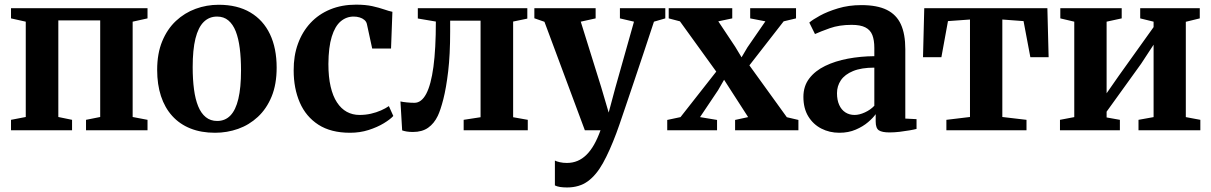

<svg xmlns="http://www.w3.org/2000/svg" viewBox="-20 -574 5336 846"><path d="M28.5 0V-46L93.5 -58.5V-478.5L28.5 -493V-538H630V-493L564.5 -478.5V-58.5L630 -46V0H359V-46L421.5 -58.5V-484H237V-58.5L297.5 -46V0Z M672.5 -266Q672.5 -338.5 694.8 -392.2Q717 -446 755.2 -481.8Q793.5 -517.5 842 -535.2Q890.5 -553 943.5 -553Q1026 -553 1083 -519.2Q1140 -485.5 1169.5 -423.5Q1199 -361.5 1199 -276Q1199 -202.5 1176.8 -148.5Q1154.5 -94.5 1116.2 -59Q1078 -23.5 1029.2 -6.2Q980.5 11 927.5 11Q866.5 11 819 -8Q771.5 -27 738.8 -63.2Q706 -99.5 689.2 -150.8Q672.5 -202 672.5 -266ZM937 -41Q972 -41 995.2 -65Q1018.5 -89 1030.2 -138.2Q1042 -187.5 1042 -263.5Q1042 -317 1036.5 -360.8Q1031 -404.5 1018.8 -435.8Q1006.5 -467 986.2 -484Q966 -501 936.5 -501Q901.5 -501 877.5 -477.2Q853.5 -453.5 841.2 -404.2Q829 -355 829 -278Q829 -224 834.8 -180.5Q840.5 -137 853.2 -105.8Q866 -74.5 886.8 -57.8Q907.5 -41 937 -41Z M1522.5 11Q1438 11 1383 -24.5Q1328 -60 1301 -122.2Q1274 -184.5 1274 -263.5Q1273.5 -328 1292.8 -381Q1312 -434 1348 -472.8Q1384 -511.5 1435 -532.5Q1486 -553.5 1549 -553.5Q1590.5 -553.5 1620.8 -546.8Q1651 -540 1672.5 -532.5Q1694 -525 1709 -522L1703 -360H1620L1596.5 -468.5Q1594 -479 1585.5 -486.2Q1577 -493.5 1564.8 -497.2Q1552.5 -501 1538.5 -501Q1506 -501 1481 -479.8Q1456 -458.5 1441.8 -412.5Q1427.5 -366.5 1427 -292Q1427 -235 1436.8 -192.8Q1446.5 -150.5 1464.8 -122.8Q1483 -95 1508.2 -81.2Q1533.5 -67.5 1564 -67.5Q1590.5 -67.5 1614.5 -73Q1638.5 -78.5 1658.8 -87.5Q1679 -96.5 1693.5 -106.5L1713 -63Q1699.5 -48 1671 -30.8Q1642.5 -13.5 1604.2 -1.2Q1566 11 1522.5 11Z M1799.5 7.5Q1784 7.5 1772 5.5Q1760 3.5 1752 0.5L1744.5 -127Q1755 -124.5 1772.5 -122.8Q1790 -121 1806 -121Q1837 -121 1858 -160.5Q1879 -200 1889.8 -279.5Q1900.5 -359 1900.5 -479L1821 -492.5V-538H2303.5V-492L2241 -479V-57.5L2305.5 -46V0H2023V-46L2097.5 -57.5V-483H1963.5V-434.5Q1963.5 -333.5 1954.8 -259.8Q1946 -186 1933.5 -137.2Q1921 -88.5 1909 -63.5Q1893 -30 1866.5 -11.2Q1840 7.5 1799.5 7.5Z M2478.5 252Q2461 252 2447.2 249.8Q2433.5 247.5 2425 243V133.5Q2432.5 137.5 2447 140.8Q2461.5 144 2477.5 144Q2503 144 2524.5 135Q2546 126 2564.2 108Q2582.5 90 2597.8 63Q2613 36 2626 0H2557L2379 -478L2334.5 -493.5V-538H2604.5V-493L2539 -478.5L2629 -190L2662 -78L2691.5 -188L2773.5 -478.5L2711.5 -493V-538H2911.5V-493L2861.5 -478.5Q2840 -412.5 2817.5 -345.5Q2795 -278.5 2774.5 -217.2Q2754 -156 2737.2 -106.8Q2720.5 -57.5 2709.5 -25.5Q2698.5 6.5 2695.5 13.5Q2666.5 91 2637 144.2Q2607.5 197.5 2570 224.8Q2532.5 252 2478.5 252Z M2978.5 -58 3136 -258.5 2976 -480 2926.5 -493V-538H3206.5V-493L3145 -480L3219.5 -368L3247.5 -321.5L3273.5 -365.5L3352.5 -480L3285.5 -493V-538H3487.5V-493L3433 -480L3282 -286L3447 -57.5L3498 -45.5V0H3219V-45.5L3276.5 -58L3202 -173.5L3170.5 -222.5L3144 -176.5L3064.5 -58L3139.5 -45.5V0H2920V-45.5Z M3678.5 11Q3635 11 3599 -7.5Q3563 -26 3541.5 -61.2Q3520 -96.5 3520 -147Q3520 -194.5 3545.8 -228.2Q3571.5 -262 3615.8 -283.5Q3660 -305 3716 -315.5Q3772 -326 3832.5 -326.5V-363Q3832.5 -397 3823.8 -419.5Q3815 -442 3793.2 -453.2Q3771.5 -464.5 3732.5 -464.5Q3678 -464.5 3636.5 -449.8Q3595 -435 3571 -424L3546 -474.5Q3560 -487 3592.8 -505Q3625.5 -523 3672.5 -537.2Q3719.5 -551.5 3775.5 -551.5Q3845 -551.5 3887.5 -530.5Q3930 -509.5 3949.5 -466.8Q3969 -424 3969 -357.5V-51.5L4018.5 -49V-6Q4007.5 -3 3987.2 0.5Q3967 4 3943.8 6.8Q3920.5 9.5 3899.5 9.5Q3866.5 9.5 3852.5 0.2Q3838.5 -9 3838.5 -39V-71Q3827.5 -55 3805 -35.8Q3782.5 -16.5 3750.5 -2.8Q3718.5 11 3678.5 11ZM3745.5 -67.5Q3766.5 -67.5 3791 -78.8Q3815.5 -90 3832.5 -108V-276Q3775.5 -276 3739 -261Q3702.5 -246 3685.2 -220.5Q3668 -195 3668 -163.5Q3668 -133 3677.8 -111.5Q3687.5 -90 3705 -78.8Q3722.5 -67.5 3745.5 -67.5Z M4150 0V-46L4254 -58.5V-488L4157 -481L4128 -322H4047L4052.5 -538H4595L4600.5 -322H4520L4490 -481L4396.5 -488V-58.5L4503 -46V0Z M4650.5 0V-46L4713.5 -58V-478.5L4652 -493V-538H4922.5V-493L4856 -478.5V-163L4910 -240.5L5063 -454.5V-478.5L5004 -493V-538H5266.5V-493L5205 -478V-58L5269 -46V0H4996.5V-46L5063 -58V-377L5008 -293L4856 -82V-56.5L4914.5 -46V0Z"/></svg>

Font: Merriweather 60pt
Style: Bold
Weight: 700
Version: Version 2.100